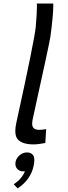

<svg xmlns="http://www.w3.org/2000/svg" viewBox="-20 -801 384 1084"><path d="M165.5 -132.3Q161.6 -114.3 161.6 -102.1Q161.6 -67.9 201.2 -67.9Q214.8 -67.9 240.7 -71.8L235.8 6.3Q196.8 14.2 168.5 14.2Q110.4 14.2 83.5 -10.7Q66.4 -26.4 66.4 -61Q66.4 -81.5 72.3 -108.4Q175.8 -579.1 182.1 -651.9Q188.5 -725.1 188.5 -765.1L188 -781.2H280.8V-771.5Q280.8 -713.4 264.6 -594.2Q260.3 -561.5 165.5 -132.3ZM79.6 262.7 57.6 239.3Q105.5 207 120.6 165.5Q115.2 166.5 110.4 166.5Q88.4 166.5 75.7 150.4Q66.9 140.1 66.9 123Q66.9 95.7 91.8 74.7Q109.9 59.6 132.8 59.6Q155.8 59.6 167 75.7Q173.8 85.4 173.8 103.5Q173.8 116.7 169.9 135.3Q153.3 213.9 79.6 262.7Z"/></svg>

Font: Cadman
Style: Italic
Weight: 400
Italic angle: -12°
Designer: Paul James MIller
Foundry: High-Logic / Made with FontCreator
Version: Version 2.114;March 28, 2021;FontCreator 13.0.0.2683 64-bit